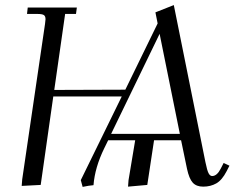

<svg xmlns="http://www.w3.org/2000/svg" viewBox="-20 -732 950 760"><path d="M65.9 3.9 67.9 -22 158.2 -637.2Q160.2 -650.9 160.2 -655.8Q160.2 -668.5 153.3 -672.6Q146.5 -676.8 127.9 -676.8H86.9L89.8 -702.1H284.2L280.8 -676.8H237.8L194.8 -376L476.1 -377L604 -639.2L595.2 -683.1L668 -711.9L793 -90.8Q799.8 -57.1 805.7 -46.1Q811.5 -35.2 819.8 -35.2Q838.9 -35.2 854 -64.9L865.2 -86.9L888.2 -76.2L877 -54.2Q858.9 -19 836.2 -6.1Q813.5 6.8 784.2 6.8Q757.3 6.8 742.9 -9Q728.5 -24.9 720.2 -64L696.8 -176.8H589.8L563 0L486.8 6.8L488.8 -19L515.1 -176.8H408.2L393.1 -146Q355.5 -69.3 350.1 1Q332 2.4 307.1 7.8L299.8 -19L461.9 -350.1H190.9L141.1 0ZM419.9 -202.1H691.9L611.8 -598.1Z"/></svg>

Font: Dihjauti S
Style: Italic
Weight: 400
Italic angle: -9°
Designer: T. Christopher White
Version: Version 3.0.0